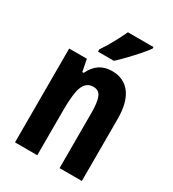

<svg xmlns="http://www.w3.org/2000/svg" viewBox="-185 -867 872 969"><g transform="rotate(30 250.5 -383.0)"><path d="M301.8 -557.1Q371.1 -557.1 408.4 -507.1Q445.8 -457 445.8 -361.8V0H315.9V-324.2Q315.9 -381.8 304.2 -411.4Q292.5 -440.9 259.8 -440.9Q218.8 -440.9 202.4 -400.9Q186 -360.8 186 -263.2V0H56.2V-546.9H159.2L172.9 -477.1H181.2Q218.3 -557.1 301.8 -557.1ZM420.9 -766.1V-756.8Q407.7 -738.3 383.8 -710.9Q359.9 -683.6 333 -655.5Q306.2 -627.4 282.7 -606H189.9V-619.1Q216.3 -658.7 236.3 -695.6Q256.3 -732.4 272 -766.1Z"/></g></svg>

Font: Open Sans Condensed
Style: Bold
Weight: 700
Width: 3
Designer: Monotype Design Team
Foundry: Monotype Imaging Inc.
Version: Version 3.003; ttfautohint (v1.8.4)